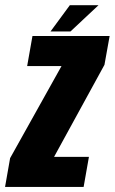

<svg xmlns="http://www.w3.org/2000/svg" viewBox="-56 -740 454 760"><path d="M-36 0 -16 -114 187.5 -478.5H51.5L72.5 -597.5H378L357.5 -483.5L158 -119H296L275 0ZM144 -615.5 220.5 -719.5H334L223 -615.5Z"/></svg>

Font: Anybody Condensed ExtraBold
Style: Italic
Weight: 800
Width: 3
Italic angle: -10°
Designer: Tyler Finck
Foundry: Etcetera Type Company
Version: Version 1.010; ttfautohint (v1.8.3) -l 8 -r 50 -G 200 -x 14 